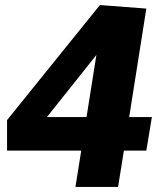

<svg xmlns="http://www.w3.org/2000/svg" viewBox="-20 -741 632 761"><path d="M492 -277H582L560 -144H471L448 0H279L302 -144H8V-265L376 -721L560 -707ZM362 -523 166 -277H323Z"/></svg>

Font: Bitter Pro ExtraBold
Style: Italic
Weight: 800
Italic angle: -9°
Designer: Sol Matas, and Bitter project Authors
Foundry: Sol Matas
Version: Version 1.010